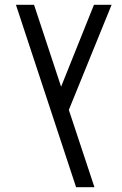

<svg xmlns="http://www.w3.org/2000/svg" viewBox="-20 -575 506 795"><path d="M265 -120 371 200H295L46 -555H121L233 -216L369 -555H442Z"/></svg>

Font: Assistant-zap
Style: zap
Weight: 400
Designer: Hebrew By Ben Nathan, Latin by Paul Hunt
Version: Version 2.001